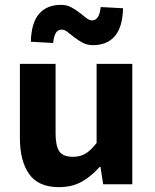

<svg xmlns="http://www.w3.org/2000/svg" viewBox="-20 -759 640 791"><path d="M223 12Q138 12 100 -42Q62 -96 62 -190V-496H209V-209Q209 -159 224 -136Q239 -113 281 -113Q309 -113 330.5 -125Q352 -137 378 -170V-496H525V0H405L394 -71H390Q357 -33 317 -10.5Q277 12 223 12ZM363 -573Q339 -573 320.5 -583Q302 -593 286.5 -605Q271 -617 258.5 -627Q246 -637 234 -637Q219 -637 210.5 -624Q202 -611 199 -582L107 -587Q109 -665 141 -702Q173 -739 231 -739Q255 -739 273.5 -729Q292 -719 307.5 -707Q323 -695 335.5 -685Q348 -675 360 -675Q389 -675 395 -730L487 -725Q485 -647 453 -610Q421 -573 363 -573Z"/></svg>

Font: Source Code Pro
Style: Bold
Weight: 700
Monospace: yes
Designer: Paul D. Hunt, Teo Tuominen
Foundry: Adobe Systems Incorporated
Version: Version 2.030;PS 1.000;hotconv 16.6.51;makeotf.lib2.5.65220